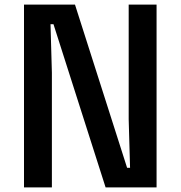

<svg xmlns="http://www.w3.org/2000/svg" viewBox="-20 -820 790 840"><path d="M85 0V-800H308L536 -86H549L543 -298V-800H665V0H442L214 -714H201L207 -502V0Z"/></svg>

Font: Martian Mono SemiExpanded Medium
Style: Regular
Weight: 500
Width: 6
Designer: Roman Shamin
Foundry: Evil Martians
Version: Version 1.000